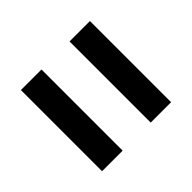

<svg xmlns="http://www.w3.org/2000/svg" viewBox="-74 -713 726 726"><g transform="rotate(45 289.0 -349.5)"><path d="M72 -425V-534H506V-425ZM72 -165V-275H506V-165Z"/></g></svg>

Font: Onest SemiBold
Style: Regular
Weight: 600
Designer: Dmitri Voloshin, Andrey Kudryavtsev
Foundry: Dmitri Voloshin, Andrey Kudryavtsev
Version: Version 1.000;gftools[0.9.33]